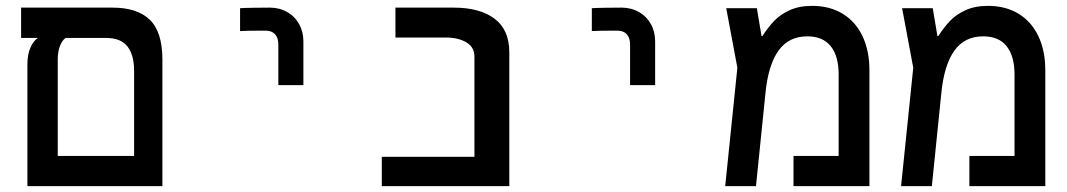

<svg xmlns="http://www.w3.org/2000/svg" viewBox="-20 -635 3640 655"><path d="M52 -609H363.5Q448.5 -609 491.2 -567.5Q534 -526 534 -431.5V0H73.5V-416Q73.5 -448.5 83.5 -471.8Q93.5 -495 109 -505.5H52ZM437.5 -103V-392.5Q437.5 -447.5 414.8 -476.5Q392 -505.5 342.5 -505.5H203.5Q191 -496 184 -476.8Q177 -457.5 177 -432V-103Z M900 -609Q879 -609 844 -608.5Q809 -608 799 -607V-529Q819.5 -530.5 886 -530.5Q907 -530.5 918.2 -518.2Q929.5 -506 929.5 -483V-344.5H1015V-494Q1015 -527 1000.2 -553.2Q985.5 -579.5 959.2 -594.2Q933 -609 900 -609Z M1282.5 -100H1598.5V-442Q1598.5 -474.5 1570.5 -490.8Q1542.5 -507 1500.5 -507H1329V-609H1527.5Q1617 -609 1667.2 -571.2Q1717.5 -533.5 1717.5 -456V0H1282.5Z M2100 -609Q2079 -609 2044 -608.5Q2009 -608 1999 -607V-529Q2019.5 -530.5 2086 -530.5Q2107 -530.5 2118.2 -518.2Q2129.5 -506 2129.5 -483V-344.5H2215V-494Q2215 -527 2200.2 -553.2Q2185.5 -579.5 2159.2 -594.2Q2133 -609 2100 -609Z M2946 -395.5V0H2687V-103H2841V-381Q2841 -443.5 2814.2 -477.2Q2787.5 -511 2734 -511Q2670.5 -511 2635.8 -462.2Q2601 -413.5 2591.5 -319L2559 0H2454L2495.5 -404L2457.5 -607H2562L2578 -512H2581Q2600 -541.5 2620.5 -563.2Q2641 -585 2673.5 -600Q2706 -615 2750.5 -615Q2811 -615 2855.2 -587.8Q2899.5 -560.5 2922.8 -510.8Q2946 -461 2946 -395.5Z M3546 -395.5V0H3287V-103H3441V-381Q3441 -443.5 3414.2 -477.2Q3387.5 -511 3334 -511Q3270.5 -511 3235.8 -462.2Q3201 -413.5 3191.5 -319L3159 0H3054L3095.5 -404L3057.5 -607H3162L3178 -512H3181Q3200 -541.5 3220.5 -563.2Q3241 -585 3273.5 -600Q3306 -615 3350.5 -615Q3411 -615 3455.2 -587.8Q3499.5 -560.5 3522.8 -510.8Q3546 -461 3546 -395.5Z"/></svg>

Font: JuliaMono Medium
Style: Regular
Weight: 500
Monospace: yes
Designer: cormullion
Foundry: corm
Version: Version 0.054; ttfautohint (v1.8.4)